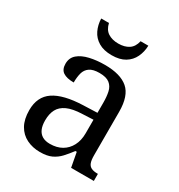

<svg xmlns="http://www.w3.org/2000/svg" viewBox="-178 -861 919 988"><g transform="rotate(30 281.5 -366.5)"><path d="M205 10Q161 10 125.5 -7.5Q90 -25 70 -60.5Q50 -96 50 -150Q50 -230 106.5 -268Q163 -306 278 -310L361 -313V-373Q361 -409 355 -436.5Q349 -464 329 -480Q309 -496 268 -496Q230 -496 210 -482Q190 -468 183.5 -443.5Q177 -419 177 -387Q135 -387 113.5 -401.5Q92 -416 92 -450Q92 -485 116.5 -506Q141 -527 182 -536.5Q223 -546 272 -546Q364 -546 409.5 -507Q455 -468 455 -373V-114Q455 -86 461 -70.5Q467 -55 481 -48.5Q495 -42 517 -42H520V0H385L369 -86H361Q340 -58 320 -36.5Q300 -15 273.5 -2.5Q247 10 205 10ZM228 -52Q269 -52 298.5 -69Q328 -86 344.5 -117.5Q361 -149 361 -191V-272L297 -269Q240 -267 207.5 -252Q175 -237 161 -210.5Q147 -184 147 -145Q147 -114 156 -93.5Q165 -73 183 -62.5Q201 -52 228 -52ZM275 -606Q228 -606 197 -624.5Q166 -643 151 -674.5Q136 -706 135 -743H181Q189 -707 213.5 -691Q238 -675 275 -675Q312 -675 336.5 -691Q361 -707 369 -743H415Q414 -706 399 -674.5Q384 -643 353.5 -624.5Q323 -606 275 -606Z"/></g></svg>

Font: Noto Serif Tamil
Style: Italic
Weight: 400
Italic angle: -12°
Designer: Indian Type Foundry, Tom Grace, and the Monotype Design Team
Foundry: Monotype Imaging Inc.
Version: Version 2.003